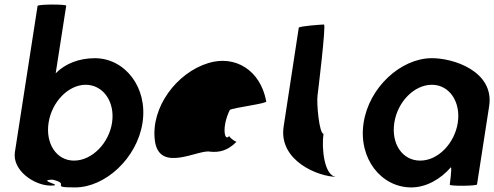

<svg xmlns="http://www.w3.org/2000/svg" viewBox="-20 -810 2157 838"><path d="M45 -146C33 -66 130 0 201 0C268 0 135 -23 209 -26C294 -6 189 8 308 8C438 8 578 -118 602 -274C626 -430 524 -556 394 -556C325 -556 264 -532 223 -490L269 -785C270 -792 145 -792 144 -784ZM192 -274C206 -366 279 -440 354 -440C430 -440 483 -366 469 -274C455 -184 381 -109 303 -109C226 -109 178 -184 192 -274Z M656 -196C675 -52 848 -160 897 -148C936 -144 974 -152 1012 -191C1004 -193 978 -212 981 -217C959 -188 947 -257 983 -330C995 -340 1150 -358 1142 -368C1116 -506 1005 -570 890 -535C751 -493 637 -341 656 -196ZM981 -218V-217ZM1013 -192 1012 -191C1014 -191 1014 -191 1013 -190Z M1218 -258C1195 -108 1370 -38 1450 -38C1394 -38 1383 -167 1392 -226C1373 -227 1361 -361 1366 -394C1367 -401 1404 -703 1394 -703C1384 -703 1285 -696 1284 -689Z M1567 -274C1543 -118 1644 8 1775 8C1840 8 1903 -28 1948 -80C1953 -76 1943 -4 1943 -4C1942 3 2061 2 2062 -5L2115 -347C2138 -500 1956 -558 1861 -556C1730 -554 1591 -430 1567 -274ZM1701 -274C1715 -366 1788 -440 1865 -440C1941 -440 1992 -366 1978 -274C1964 -184 1892 -109 1814 -109C1735 -109 1687 -184 1701 -274Z"/></svg>

Font: Ampere
Style: SCCndIta
Weight: 400
Version: Version 1